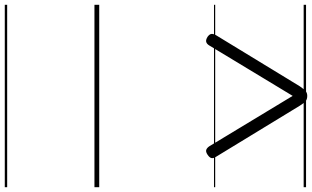

<svg xmlns="http://www.w3.org/2000/svg" viewBox="-271 -659 1305 803"><g transform="rotate(90 381.5 -257.5)"><path d="M127 -508 341 -859Q352 -875 360 -882.5Q368 -890 381 -890Q396 -890 404 -882.5Q412 -875 422 -859L636 -508Q643 -497 641 -489Q639 -481 627 -473Q615 -465 607 -467.5Q599 -470 592 -480L381 -829L170 -480Q164 -470 155.5 -467.5Q147 -465 134 -473Q123 -481 122 -489Q121 -497 127 -508ZM0 365H763V375H0ZM0 -20H763V0H0ZM0 -505H763V-500H0ZM0 -885H763V-875H0Z"/></g></svg>

Font: Playwrite GB S Guides
Style: Regular
Weight: 400
Designer: Veronika Burian, José Scaglione
Foundry: TypeTogether
Version: Version 1.003